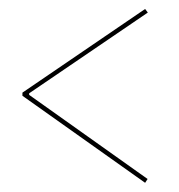

<svg xmlns="http://www.w3.org/2000/svg" viewBox="-20 -570 400 428"><path d="M309 -171 45 -358.5V-362L309.5 -542L303.5 -550L30 -363.5V-356.5L303.5 -162.5Z"/></svg>

Font: Znikomit
Style: Regular
Weight: 100
Designer: gluk
Foundry: gluk
Version: Version 0.55